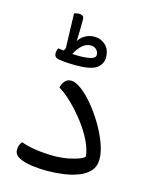

<svg xmlns="http://www.w3.org/2000/svg" viewBox="-117 -861 752 939"><g transform="rotate(15 259.0 -391.5)"><path d="M211 0Q174 0 135.5 -5Q97 -10 70.5 -23.5Q44 -37 44 -62Q44 -77 48.5 -87Q53 -97 59 -104Q94 -91 138.5 -85Q183 -79 232 -79Q271 -80 304 -87Q337 -94 357.5 -103Q378 -112 378 -119Q374 -155 353.5 -196.5Q333 -238 302 -278.5Q271 -319 236 -353.5Q201 -388 166 -410Q169 -427 181 -442Q193 -457 213 -457Q236 -457 266.5 -434Q297 -411 328.5 -373Q360 -335 386.5 -290.5Q413 -246 429.5 -201.5Q446 -157 446 -121Q446 -84 424.5 -60.5Q403 -37 368.5 -24Q334 -11 292.5 -5.5Q251 0 211 0ZM159 -588 169 -585Q186 -584 197.5 -583.5Q209 -583 216 -583Q254 -583 277.5 -589Q301 -595 301 -610Q301 -626 290 -637Q279 -648 261 -648Q236 -648 215 -627.5Q194 -607 180 -576L135 -580L151 -614L181 -629Q187 -658 211.5 -676Q236 -694 268 -694Q300 -694 324 -672Q348 -650 348 -610Q348 -577 320 -556Q292 -535 214 -535Q195 -535 174.5 -536Q154 -537 129 -541Q116 -543 110 -549.5Q104 -556 104 -568Q104 -573 105.5 -579.5Q107 -586 110 -593Q122 -591 135.5 -590Q149 -589 159 -588ZM167 -783Q177 -783 184 -778Q191 -773 191 -761Q191 -735 190.5 -709.5Q190 -684 189 -659.5Q188 -635 187 -611L147 -581L141 -778Q148 -780 154 -781.5Q160 -783 167 -783Z"/></g></svg>

Font: Baloo Bhaijaan 2
Style: Regular
Weight: 400
Designer: Sanskriti Dholi, Noopur Datye and Ek Type
Foundry: Ek Type
Version: Version 1.701